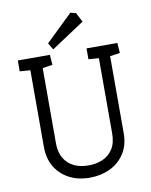

<svg xmlns="http://www.w3.org/2000/svg" viewBox="-97 -968 821 1043"><g transform="rotate(-10 314.0 -446.5)"><path d="M313 4Q250 4 201 -21.5Q152 -47 124 -93.5Q96 -140 96 -202V-627L38 -631V-691H215L219 -635L164 -627V-213Q164 -142 205 -102.5Q246 -63 319 -63Q361 -63 396 -78Q431 -93 452.5 -126Q474 -159 474 -213V-627L417 -631V-691H587L591 -635L536 -627V-202Q536 -137 506 -90.5Q476 -44 425.5 -20Q375 4 313 4ZM238 -717 216 -754 364 -897 394 -890 421 -838Z"/></g></svg>

Font: Kreon Light
Style: Regular
Weight: 300
Designer: Julia Petretta
Foundry: Julia Petretta and Eli Heuer
Version: Version 2.002